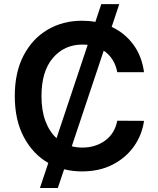

<svg xmlns="http://www.w3.org/2000/svg" viewBox="-20 -840 784 952"><path d="M266.7 92.3H177.9L219.5 -32Q143.5 -75.3 98.4 -159.8Q53.3 -244.3 53.3 -363.6Q53.3 -481.2 96.9 -564.8Q140.6 -648.4 216.1 -692.8Q291.5 -737.2 386.4 -737.2Q420.8 -737.2 452.8 -731.5L482.2 -819.6H571.4L533.7 -706.7Q598 -676.8 640.6 -619.7Q683.2 -562.5 694.2 -481.9H561.4Q555 -517.4 537.6 -544.4Q520.2 -571.4 494.3 -588.8L335.9 -114.7Q360.8 -108.3 388.1 -108.3Q453.5 -108.3 501.2 -142.9Q549 -177.6 561.4 -241.5L694.2 -240.8Q684.3 -171.2 644.2 -114.3Q604 -57.5 538.5 -23.8Q473 9.9 386.4 9.9Q340.2 9.9 297.9 -0.7ZM260.3 -154.8 414.8 -617.5Q402 -619 388.5 -619Q299.4 -619 242.5 -552.9Q185.7 -486.9 185.7 -363.6Q185.7 -291.2 205.6 -238.8Q225.5 -186.4 260.3 -154.8Z"/></svg>

Font: Linik Sans SemiBold
Style: Regular
Weight: 600
Designer: Rasmus Andersson (font), Cristiano Sobral (main changes)
Foundry: rsms
Version: Version 3.018;June 1, 2022;FontCreator 14.0.0.2814 64-bit; t